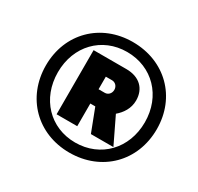

<svg xmlns="http://www.w3.org/2000/svg" viewBox="-152 -880 1103 1071"><g transform="rotate(30 400.0 -344.0)"><path d="M414 12C622 12 772 -138 772 -345C772 -551 622 -700 414 -700C208 -700 58 -551 58 -345C58 -138 208 12 414 12ZM414 -53C252 -53 135 -176 135 -345C135 -514 252 -636 414 -636C577 -636 695 -514 695 -345C695 -176 577 -53 414 -53ZM246 -138H379V-284H411L467 -138H612L531 -306C564 -334 592 -374 592 -426C592 -501 543 -551 457 -551H246ZM379 -376V-457H419C440 -457 457 -440 457 -417C457 -393 440 -376 419 -376Z"/></g></svg>

Font: Archivo Black
Style: Italic
Weight: 900
Italic angle: -10°
Designer: Hector Gatti
Foundry: Omnibus-Type
Version: Version 2.001